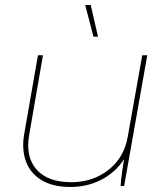

<svg xmlns="http://www.w3.org/2000/svg" viewBox="-20 -740 655 764"><path d="M76 -205 131 -520H151L96 -203Q81 -116 125.5 -65.5Q170 -15 264 -15Q349 -15 411 -63.5Q473 -112 488 -194L546 -520H566L474 0H460Q461 -21 466 -57Q471 -93 478 -135L484 -125Q453 -65 393.5 -30.5Q334 4 260 4Q190 4 145 -23.5Q100 -51 83 -98.5Q66 -146 76 -205ZM319 -720H341L370 -594H352Z"/></svg>

Font: Fixel Italic Variable Display Thin
Style: Italic
Weight: 100
Italic angle: -10°
Designer: AlfaBravo + MacPaw
Foundry: Kyrylo Tkachov, Marchela Mozhyna, Serhii Makarenko, Maria Weinstein, Zakhar Kryvoshyya
Version: Version 1.210;Glyphs 3.2 (3217)